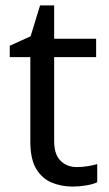

<svg xmlns="http://www.w3.org/2000/svg" viewBox="-20 -679 401 709"><path d="M264 -62Q284 -62 305 -65.5Q326 -69 339 -73V-6Q325 1 299 5.5Q273 10 249 10Q207 10 171.5 -4.5Q136 -19 114 -55Q92 -91 92 -156V-468H16V-510L93 -545L128 -659H180V-536H335V-468H180V-158Q180 -109 203.5 -85.5Q227 -62 264 -62Z"/></svg>

Font: Noto Sans Tamil
Style: Regular
Weight: 400
Designer: Jelle Bosma - Monotype Design Team
Foundry: Monotype Imaging Inc.
Version: Version 2.003